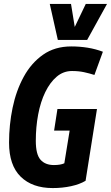

<svg xmlns="http://www.w3.org/2000/svg" viewBox="-20 -946 564 976"><path d="M248 10Q144 10 85 -48Q26 -106 26 -221Q26 -311 44 -398Q62 -485 100.5 -555.5Q139 -626 199 -668Q259 -710 342 -710Q385 -710 425.5 -703.5Q466 -697 503 -683L460 -565Q435 -573 407.5 -579Q380 -585 346 -585Q302 -585 268 -556Q234 -527 210 -477.5Q186 -428 174 -364Q162 -300 162 -230Q162 -161 186 -134Q210 -107 254 -107Q288 -107 307 -116L334 -282H255L272 -392H473L415 -27Q385 -9 341 0.5Q297 10 248 10ZM524 -926 423 -743H274L233 -926H341L360 -809L416 -926Z"/></svg>

Font: Georama SemiCondensed
Style: Bold Italic
Weight: 700
Width: 4
Italic angle: -9°
Designer: Jean-Baptiste Levee
Foundry: Production Type
Version: Version 1.000